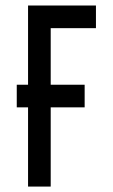

<svg xmlns="http://www.w3.org/2000/svg" viewBox="-20 -687 415 707"><path d="M83.3 -375V-666.7H333.3V-583.3H166.7V-375H291.7V-291.7H166.7V0H83.3V-291.7H41.7V-375Z"/></svg>

Font: Yulong
Style: Regular
Weight: 400
Designer: GGBotNet
Foundry: f0n7.com
Version: 1.00